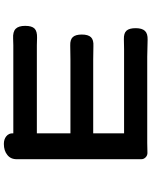

<svg xmlns="http://www.w3.org/2000/svg" viewBox="85 -840 785 995"><g transform="rotate(90 477.5 -342.5)"><path d="M726 30Q702 30 687 18Q670 5 671 -17Q671 -18 671 -19H442H214Q191 -19 180 -18Q145 -16 129.5 -31Q114 -46 114 -80.5Q114 -115 128 -129Q142 -143 176 -142Q188 -141 215 -141H671V-315H288Q239 -315 216 -314Q185 -313 172 -327.5Q159 -342 159 -374Q159 -407 173 -421.5Q187 -436 220 -434Q242 -433 288 -433H671V-593H274Q262 -593 234 -593Q200 -592 184 -592Q152 -591 139 -605.5Q126 -620 126 -653Q126 -686 140 -701Q154 -716 186 -715Q246 -713 274 -713H720Q754 -713 770 -714Q785 -715 795.5 -704.5Q806 -694 805 -680Q805 -658 805 -635V-43Q805 -41 805 -39Q806 -6 783 12Q761 30 726 30Z"/></g></svg>

Font: GenSenRounded JP B
Style: Regular
Weight: 700
Version: Version 1.501;PS 1;hotconv 16.6.51;makeotf.lib2.5.65220